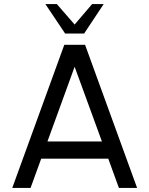

<svg xmlns="http://www.w3.org/2000/svg" viewBox="-20 -919 730 939"><path d="M294.5 -700H396L650.5 0H561.5L509.5 -143H181.5L129.5 0H40ZM212 -227H478.5L345 -592.5ZM298.5 -755 202 -899H258L345 -799L430.5 -899H487L391.5 -755Z"/></svg>

Font: Urbanist Medium
Style: Regular
Weight: 500
Designer: Corey Hu
Foundry: Corey Hu
Version: Version 1.321; ttfautohint (v1.8.4.7-5d5b)